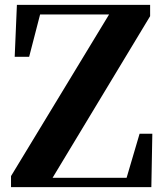

<svg xmlns="http://www.w3.org/2000/svg" viewBox="-20 -764 672 784"><path d="M25 0V-45L440 -729L430 -689V-705H269H113L151 -733L99 -532H40L49 -744H593V-698L179 -12L187 -65V-38H362H527L489 -11L550 -218H602L598 0Z"/></svg>

Font: Noto Serif TC ExtraBold
Style: Regular
Weight: 800
Designer: Ryoko NISHIZUKA 西塚涼子 (kana & ideographs); Frank Grießhammer (Latin, Greek & Cyrillic); Wenlong ZHANG 张文龙 (bopomofo); San
Foundry: Adobe
Version: Version 2.002-H1;hotconv 1.1.0;makeotfexe 2.6.0